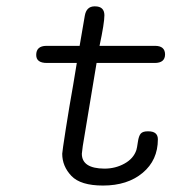

<svg xmlns="http://www.w3.org/2000/svg" viewBox="-20 -574 565 598"><path d="M92.8 -402.8Q92.8 -430.7 124 -431.2H228Q228 -431.2 244.1 -524.9Q249 -553.7 273.9 -554.2H275.9Q304.7 -554.2 305.2 -526.9Q305.2 -502 290 -431.2H462.9Q493.7 -431.2 494.1 -404.8Q494.1 -377.9 461.9 -377.9H280.8L237.8 -119.1Q237.8 -119.1 234.9 -95.2Q234.9 -49.3 305.2 -48.8Q339.4 -48.8 367.7 -64.5Q396 -80.1 404.8 -106.9Q406.7 -112.8 409.4 -131.8Q412.1 -150.9 418.5 -158Q424.8 -165 439.9 -165H441.9Q471.7 -165 471.7 -140.1Q471.7 -75.2 424.3 -35.6Q377 3.9 300.8 3.9Q231 3.9 202.4 -26.1Q173.8 -56.2 173.8 -95.2Q173.8 -101.1 184.8 -171.6Q195.8 -242.2 208 -310.1L219.2 -377.9H126Q92.8 -377.9 92.8 -402.8Z"/></svg>

Font: CMU Typewriter Text
Style: LightOblique
Weight: 200
Italic angle: -9.46001°
Version: Version 0.7.0